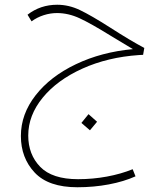

<svg xmlns="http://www.w3.org/2000/svg" viewBox="-20 -444 670 809"><path d="M444 -328Q531 -272 588 -242L583 -213L565 -212Q434 -203 327.5 -155Q221 -107 160 -32.5Q99 42 99 127Q99 207 149.5 259Q200 311 309 311Q371 311 430.5 300Q490 289 539 269L551 299Q502 321 438.5 333Q375 345 306 345Q184 345 126 283Q68 221 68 129Q68 37 130 -42.5Q192 -122 300 -173.5Q408 -225 540 -237L447 -293Q363 -345 315.5 -367Q268 -389 220 -389Q192 -389 164 -380Q136 -371 113 -354L96 -382Q150 -424 221 -424Q270 -424 317 -401.5Q364 -379 444 -328ZM323 74 353 37 389 69 359 105Z"/></svg>

Font: FiraGO UltraLight
Style: Italic
Weight: 200
Italic angle: -8°
Designer: bBox Type GmbH
Foundry: bBox Type GmbH
Version: Version 1.001